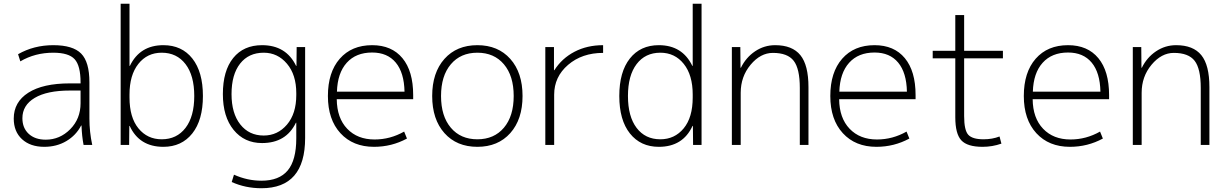

<svg xmlns="http://www.w3.org/2000/svg" viewBox="-20 -770 6518 1020"><path d="M263 -530Q367 -530 411 -485.5Q455 -441 455 -333V-140Q455 -70 470 0H424Q415 -46 413 -103H411Q384 -51 332.5 -20.5Q281 10 215 10Q141 10 97 -30.5Q53 -71 53 -140Q53 -228 130.5 -277.5Q208 -327 351 -327H408V-332Q408 -421 376.5 -455.5Q345 -490 263 -490Q166 -490 88 -444L76 -482Q160 -530 263 -530ZM99 -142Q99 -90 132.5 -59Q166 -28 223 -28Q298 -28 353 -83.5Q408 -139 408 -222V-289H351Q230 -289 164.5 -250Q99 -211 99 -142Z M848 10Q720 10 669 -101H667L666 0H621V-750H668V-420H670Q723 -530 848 -530Q946 -530 1002 -459Q1058 -388 1058 -260Q1058 -132 1001.5 -61Q945 10 848 10ZM839 -490Q762 -490 715 -430.5Q668 -371 668 -268V-252Q668 -146 715.5 -88Q763 -30 839 -30Q919 -30 965.5 -90.5Q1012 -151 1012 -260Q1012 -369 965.5 -429.5Q919 -490 839 -490Z M1381 -50Q1455 -50 1504.5 -108Q1554 -166 1554 -265V-275Q1554 -373 1504.5 -431.5Q1455 -490 1381 -490Q1301 -490 1255.5 -432Q1210 -374 1210 -270Q1210 -168 1256.5 -109Q1303 -50 1381 -50ZM1164 -270Q1164 -394 1219 -462Q1274 -530 1372 -530Q1500 -530 1553 -420H1555L1556 -520H1601V-37Q1601 230 1369 230Q1284 230 1211 197L1223 158Q1294 190 1369 190Q1463 190 1508.5 135.5Q1554 81 1554 -35V-118H1552Q1500 -10 1372 -10Q1278 -10 1221 -80Q1164 -150 1164 -270Z M1769 -243Q1770 -143 1824.5 -86Q1879 -29 1970 -29Q2053 -29 2127 -71L2142 -34Q2061 10 1967 10Q1855 10 1788.5 -62.5Q1722 -135 1722 -260Q1722 -386 1785 -458Q1848 -530 1957 -530Q2061 -530 2118 -461Q2175 -392 2175 -265V-243ZM1770 -283H2129Q2127 -384 2082.5 -437.5Q2038 -491 1957 -491Q1871 -491 1822 -436.5Q1773 -382 1770 -283Z M2657 -428.5Q2605 -490 2516 -490Q2427 -490 2375 -428.5Q2323 -367 2323 -260Q2323 -153 2375 -91.5Q2427 -30 2516 -30Q2605 -30 2657 -91.5Q2709 -153 2709 -260Q2709 -367 2657 -428.5ZM2691 -63Q2626 10 2516 10Q2406 10 2341 -63Q2276 -136 2276 -260Q2276 -384 2341 -457Q2406 -530 2516 -530Q2626 -530 2691 -457Q2756 -384 2756 -260Q2756 -136 2691 -63Z M2923 -520V-397H2925Q2965 -460 3032 -495Q3099 -530 3184 -530V-489Q3072 -489 2998 -425.5Q2924 -362 2924 -267V0H2877V-520Z M3488 -30Q3564 -30 3612 -88Q3660 -146 3660 -252V-268Q3660 -371 3612.5 -430.5Q3565 -490 3488 -490Q3408 -490 3362 -429.5Q3316 -369 3316 -260Q3316 -151 3362 -90.5Q3408 -30 3488 -30ZM3480 -530Q3605 -530 3658 -420H3660V-750H3707V0H3662L3661 -101H3659Q3608 10 3480 10Q3383 10 3326.5 -61Q3270 -132 3270 -260Q3270 -388 3326 -459Q3382 -530 3480 -530Z M4086 -489Q4020 -489 3967.5 -426Q3915 -363 3915 -277V0H3868V-520H3913L3914 -410H3916Q3943 -465 3991.5 -497.5Q4040 -530 4098 -530Q4189 -530 4232 -477Q4275 -424 4275 -307V0H4229V-303Q4229 -405 4196.5 -447Q4164 -489 4086 -489Z M4438 -243Q4439 -143 4493.5 -86Q4548 -29 4639 -29Q4722 -29 4796 -71L4811 -34Q4730 10 4636 10Q4524 10 4457.5 -62.5Q4391 -135 4391 -260Q4391 -386 4454 -458Q4517 -530 4626 -530Q4730 -530 4787 -461Q4844 -392 4844 -265V-243ZM4439 -283H4798Q4796 -384 4751.5 -437.5Q4707 -491 4626 -491Q4540 -491 4491 -436.5Q4442 -382 4439 -283Z M5102 -690V-500H5308V-460H5102V-153Q5102 -78 5124 -54Q5146 -30 5205 -30Q5252 -30 5290 -45L5300 -7Q5252 10 5200 10Q5119 10 5087 -24.5Q5055 -59 5055 -147V-460H4935V-500H5055V-690Z M5466 -243Q5467 -143 5521.5 -86Q5576 -29 5667 -29Q5750 -29 5824 -71L5839 -34Q5758 10 5664 10Q5552 10 5485.5 -62.5Q5419 -135 5419 -260Q5419 -386 5482 -458Q5545 -530 5654 -530Q5758 -530 5815 -461Q5872 -392 5872 -265V-243ZM5467 -283H5826Q5824 -384 5779.5 -437.5Q5735 -491 5654 -491Q5568 -491 5519 -436.5Q5470 -382 5467 -283Z M6216 -489Q6150 -489 6097.5 -426Q6045 -363 6045 -277V0H5998V-520H6043L6044 -410H6046Q6073 -465 6121.5 -497.5Q6170 -530 6228 -530Q6319 -530 6362 -477Q6405 -424 6405 -307V0H6359V-303Q6359 -405 6326.5 -447Q6294 -489 6216 -489Z"/></svg>

Font: Mplus 1p Light
Style: Regular
Weight: 300
Version: Version 1.061